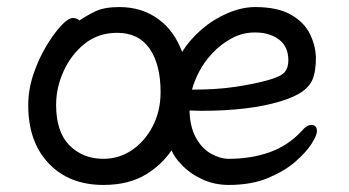

<svg xmlns="http://www.w3.org/2000/svg" viewBox="-20 -506 988 544"><path d="M775 -219Q687 -192 549 -192L517 -193Q518 -147 535 -116Q552 -85 578 -70.5Q604 -56 628 -56Q691 -56 743.5 -74.5Q796 -93 835 -135Q849 -152 862 -152Q878 -152 878 -134Q878 -123 863 -99Q848 -75 817 -48Q786 -21 739 -1.5Q692 18 628 18Q587 18 552 1.5Q517 -15 494 -40Q475 -59 466 -80Q438 -39 394 -12Q345 18 273 18Q176 18 118 -43Q60 -104 60 -208Q60 -252 74.5 -295Q89 -338 110 -373.5Q131 -409 152 -432Q173 -455 187 -455Q197 -455 205 -448Q224 -461 249.5 -473.5Q275 -486 318 -486Q384 -486 431 -450Q474 -418 496 -359Q518 -394 551 -422.5Q584 -451 624.5 -468.5Q665 -486 703 -486Q767 -486 805 -464Q843 -442 859 -408Q875 -374 875 -341Q875 -308 867.5 -286Q860 -264 838.5 -248Q817 -232 775 -219ZM797 -335Q797 -374 770.5 -394Q744 -414 702 -414Q667 -414 636.5 -397.5Q606 -381 582 -355.5Q558 -330 544 -302.5Q530 -275 524 -252Q594 -252 647 -260Q700 -268 738 -278.5Q776 -289 786.5 -301.5Q797 -314 797 -335ZM273 -56Q317 -56 353.5 -80.5Q390 -105 412.5 -148Q435 -191 435 -245Q435 -323 404 -368Q373 -413 312 -413Q259 -413 220.5 -382.5Q182 -352 160.5 -305Q139 -258 139 -209Q139 -132 177 -94Q215 -56 273 -56Z"/></svg>

Font: Moon Stars Kai HW
Style: Bold
Weight: 700
Designer: GuiWonder
Version: Version 1.101